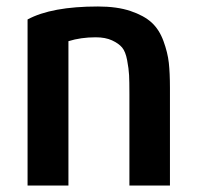

<svg xmlns="http://www.w3.org/2000/svg" viewBox="-20 -566 617 592"><path d="M504 6H379V-276Q379 -315 378 -334.5Q377 -354 372 -380.5Q367 -407 356.5 -419.5Q346 -432 325.5 -441.5Q305 -451 275 -451Q229 -451 191 -439V6H65V-506Q139 -546 282 -546Q341 -546 382.5 -532Q424 -518 447.5 -496.5Q471 -475 484 -439.5Q497 -404 500.5 -372.5Q504 -341 504 -295Z"/></svg>

Font: Repo
Style: DemiBold
Weight: 600
Designer: Stefan Peev
Foundry: Context Ltd
Version: Version 001.000